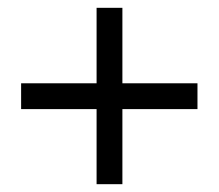

<svg xmlns="http://www.w3.org/2000/svg" viewBox="-20 -529 560 491"><path d="M485 -316V-250H293V-58H227V-250H34V-316H227V-509H293V-316Z"/></svg>

Font: Mukta Mahee Medium
Style: Regular
Weight: 500
Designer: Shuchita Grover, Noopur Datye, Girish Dalvi, Yashodeep Gholap
Foundry: Ek Type
Version: Version 2.538;PS 1.000;hotconv 16.6.51;makeotf.lib2.5.65220;